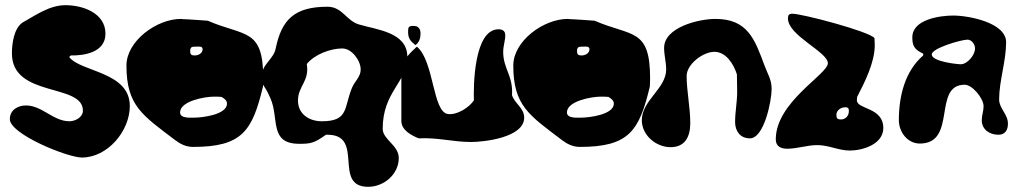

<svg xmlns="http://www.w3.org/2000/svg" viewBox="-20 -527 3938 741"><path d="M18 -67C18 -9 241 81 296 81C395 81 481 -21 481 -118C481 -251 290 -249 247 -307L253 -313C306 -312 387 -325 387 -397C387 -477 299 -507 233 -507C171 -507 119 -469 67 -440C33 -417 26 -357 26 -321C26 -149 300 -207 300 -100C300 -74 270 -59 248 -59C185 -59 143 -120 80 -120C48 -120 18 -102 18 -67Z M714 -330C714 -347 722 -347 738 -347C746 -347 762 -350 762 -337C762 -321 745 -313 732 -313C719 -313 714 -316 714 -330ZM675 -93C675 -137 770 -154 805 -154C810 -154 831 -154 835 -153C847 -146 856 -139 856 -127C856 -84 759 -73 731 -73C716 -73 675 -69 675 -93ZM468 -274C468 -119 530 -82 655 13C676 29 698 40 725 40C916 40 954 -23 995 -193C995 -194 996 -215 996 -224C996 -420 925 -385 782 -447C768 -448 702 -453 688 -453C688 -453 680 -454 678 -454C585 -454 468 -369 468 -274Z M1130 -139C1130 -195 1175 -213 1164 -280C1194 -317 1255 -340 1301 -340C1338 -340 1372 -293 1372 -259C1372 -229 1348 -213 1338 -187C1307 -111 1326 -59 1222 -59C1174 -59 1130 -86 1130 -139ZM1244 -7C1389 -7 1262 194 1401 194C1461 194 1519 146 1519 83C1519 33 1457 12 1457 -30C1457 -174 1552 -209 1552 -308C1552 -403 1434 -412 1364 -433C1316 -448 1301 -501 1244 -501C1117 -501 1067 -452 1044 -340C1036 -298 990 -279 990 -232C990 -191 998 -208 1024 -147C1058 -69 1018 28 1135 28C1178 28 1192 26 1238 -7Z M1555 -404C1555 -380 1563 -369 1583 -353C1598 -363 1603 -380 1603 -397C1603 -416 1595 -427 1576 -427C1557 -427 1555 -423 1555 -404ZM1596 7C1669 3 1728 21 1798 21C1848 21 2003 4 2003 -73C2003 -111 1966 -127 1956 -160C1961 -235 1922 -261 1922 -327C1922 -350 1930 -369 1930 -391C1930 -408 1919 -414 1904 -414C1808 -414 1807 -190 1809 -140C1792 -113 1744 -82 1709 -87C1649 -94 1656 -291 1589 -347C1569 -329 1529 -292 1529 -260V-60C1529 -24 1569 -4 1596 7Z M2207 -330C2207 -347 2215 -347 2231 -347C2239 -347 2255 -350 2255 -337C2255 -321 2238 -313 2225 -313C2212 -313 2207 -316 2207 -330ZM2168 -93C2168 -137 2263 -154 2298 -154C2303 -154 2324 -154 2328 -153C2340 -146 2349 -139 2349 -127C2349 -84 2252 -73 2224 -73C2209 -73 2168 -69 2168 -93ZM1961 -274C1961 -119 2023 -82 2148 13C2169 29 2191 40 2218 40C2409 40 2447 -23 2488 -193C2488 -194 2489 -215 2489 -224C2489 -420 2418 -385 2275 -447C2261 -448 2195 -453 2181 -453C2181 -453 2173 -454 2171 -454C2078 -454 1961 -369 1961 -274Z M2457 -63C2457 -5 2512 41 2568 41C2623 41 2644 2 2644 -52C2644 -114 2630 -174 2630 -234C2630 -279 2693 -327 2737 -327C2783 -327 2812 -278 2824 -240C2824 -230 2825 -183 2825 -173C2825 -132 2817 -96 2817 -56C2817 -21 2837 7 2874 7C2929 7 2958 -138 2958 -183C2958 -220 2944 -238 2931 -273C2893 -375 2866 -454 2741 -454C2677 -454 2543 -422 2543 -342C2543 -314 2551 -287 2551 -259C2551 -185 2457 -140 2457 -63Z M3208 -84C3208 -101 3225 -113 3242 -113C3256 -113 3256 -106 3256 -97C3256 -80 3243 -66 3226 -66C3212 -66 3208 -70 3208 -84ZM3134 33C3179 33 3216 54 3260 54C3309 54 3389 30 3389 -33C3389 -114 3287 -104 3287 -140C3287 -142 3288 -151 3288 -153C3318 -211 3356 -286 3356 -353C3356 -357 3355 -376 3355 -380C3334 -406 3076 -474 3038 -474C3025 -474 3021 -469 3021 -456C3021 -389 3175 -327 3175 -283C3175 -240 2974 -134 2974 11C2974 38 2994 47 3018 47C3057 47 3095 33 3134 33Z M3576 -317C3576 -341 3690 -374 3714 -374C3730 -374 3743 -356 3743 -340C3743 -314 3713 -279 3688 -279C3675 -279 3576 -289 3576 -317ZM3449 -63C3449 -18 3482 27 3530 27C3675 27 3578 -200 3703 -200C3733 -200 3776 -147 3776 -117C3776 -98 3769 -82 3769 -63C3769 -28 3798 -7 3833 -7C3860 -7 3870 -26 3870 -50C3870 -86 3836 -109 3836 -143C3836 -215 3863 -291 3863 -364C3863 -440 3718 -467 3659 -467C3607 -467 3501 -452 3501 -383C3501 -353 3507 -336 3543 -320V-313C3472 -252 3449 -155 3449 -63Z"/></svg>

Font: Charger
Style: Overspray
Weight: 400
Designer: Jasper
Foundry: Cannot Into Space Fonts
Version: Version 0.980